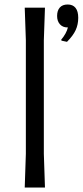

<svg xmlns="http://www.w3.org/2000/svg" viewBox="-20 -834 368 854"><path d="M95 -150V-655L90 -800H180L175 -655V-150L180 0H90ZM328 -755Q328 -725 316.5 -700Q305 -675 278 -648L254 -653L252 -657Q276 -686 282 -712H280Q259 -712 246.5 -726Q234 -740 234 -763Q234 -787 246 -800.5Q258 -814 281 -814Q304 -814 316 -799Q328 -784 328 -755Z"/></svg>

Font: Farro Light
Style: Regular
Weight: 300
Designer: Aceler Chua
Foundry: Grayscale Limited
Version: Version 1.101